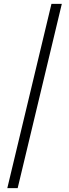

<svg xmlns="http://www.w3.org/2000/svg" viewBox="-20 -860 360 1000"><path d="M72 120H18L248 -840H302Z"/></svg>

Font: Tanohe Sans Light
Style: Regular
Weight: 300
Designer: Village Type and Design LLC & Cristiano Sobral
Foundry: Cooper Hewitt Smithsonian Design Museum
Version: Version 1.00;September 29, 2021;FontCreator 13.0.0.2655 64-b